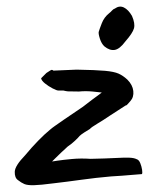

<svg xmlns="http://www.w3.org/2000/svg" viewBox="-20 -570 449 579"><path d="M140 -17Q102 -12 82.5 -11.5Q63 -11 53.5 -15Q44 -19 34 -27Q24 -34 24.5 -52Q25 -70 56 -102Q75 -125 95 -145.5Q115 -166 131 -179Q138 -185 146 -190.5Q154 -196 172.5 -209Q191 -222 230 -248Q249 -263 258 -269.5Q267 -276 273 -280.5Q279 -285 287 -291Q280 -292 259 -294Q238 -296 218 -294Q190 -294 184.5 -294.5Q179 -295 171 -297H156Q151 -297 138.5 -303.5Q126 -310 115.5 -318.5Q105 -327 104 -334Q104 -334 110 -340Q116 -346 120 -350Q128 -355 132.5 -358Q137 -361 141 -357Q141 -357 164 -358Q187 -359 211 -360Q269 -359 296.5 -356.5Q324 -354 337.5 -348Q351 -342 364 -330Q380 -314 382 -295.5Q384 -277 373 -265Q369 -261 365.5 -256.5Q362 -252 359 -252Q359 -252 345 -243Q331 -234 311 -221Q292 -208 273.5 -197Q255 -186 251 -181Q244 -177 234 -170.5Q224 -164 220 -160Q217 -156 206.5 -146Q196 -136 184 -128Q175 -120 164 -109.5Q153 -99 145 -91Q137 -83 137 -83Q137 -83 153.5 -85.5Q170 -88 197 -90.5Q224 -93 253 -91Q300 -92 327.5 -93.5Q355 -95 369.5 -94.5Q384 -94 392 -90Q399 -88 403 -78Q407 -68 408.5 -58Q410 -48 408 -45Q404 -45 377 -42.5Q350 -40 315 -38Q269 -34 226 -28Q183 -22 140 -17ZM295 -430Q286 -438 281 -454Q276 -470 278 -475Q280 -482 287 -500Q294 -518 309 -530Q313 -533 317.5 -538Q322 -543 326 -544Q340 -554 353.5 -547.5Q367 -541 378 -522Q388 -499 384 -484.5Q380 -470 358 -445Q341 -422 326 -419.5Q311 -417 295 -430Z"/></svg>

Font: Caveat SemiBold
Style: Regular
Weight: 600
Designer: Pablo Impallari
Foundry: Pablo Impallari
Version: Version 2.000